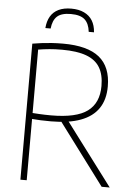

<svg xmlns="http://www.w3.org/2000/svg" viewBox="-61 -984 720 1030"><g transform="rotate(5 298.5 -469.0)"><path d="M88.5 0V-732.5Q112.5 -736.5 137.8 -739.8Q163 -743 191.5 -745Q220 -747 253.5 -747Q385 -747 448.5 -695.8Q512 -644.5 512 -539Q512 -468 480 -420.8Q448 -373.5 384.2 -349.8Q320.5 -326 224.5 -326Q192 -326 168.8 -327Q145.5 -328 122.5 -330V0ZM526 0 264 -350.5H306L569.5 0ZM222.5 -358Q358 -358 418 -402.5Q478 -447 478 -538.5Q478 -599.5 454.8 -638.2Q431.5 -677 381.5 -695.5Q331.5 -714 251 -714Q212 -714 182.8 -711.2Q153.5 -708.5 122.5 -703.5V-362Q142 -360.5 157.5 -359.8Q173 -359 188.2 -358.5Q203.5 -358 222.5 -358ZM151 -822Q154 -859.5 169.2 -885.2Q184.5 -911 212.5 -924.5Q240.5 -938 281 -938Q321.5 -938 350.2 -924.2Q379 -910.5 394.8 -884.8Q410.5 -859 413 -822H384.5Q379.5 -866.5 355.8 -887.8Q332 -909 281 -909Q230.5 -909 207.2 -887.8Q184 -866.5 179.5 -822Z"/></g></svg>

Font: Encode Sans SC SemiCondensed Thin
Style: Regular
Weight: 250
Width: 4
Designer: Multiple Designers
Foundry: Impallari Type
Version: Version 3.002